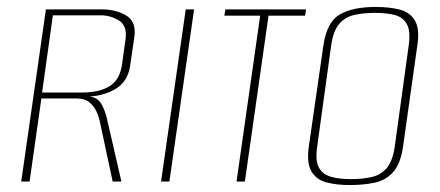

<svg xmlns="http://www.w3.org/2000/svg" viewBox="-20 -522 1265 552"><path d="M41 0 112 -495H273Q314 -495 343.5 -477Q373 -459 366 -414L354 -332Q347 -286 310 -265Q273 -244 223 -244L224 -245Q256 -246 269 -227Q282 -208 290 -170L329 0H304L268 -168Q265 -184 258 -200Q251 -216 237.5 -227.5Q224 -239 198 -239H99L65 0ZM101 -256H216Q266 -256 295.5 -274.5Q325 -293 331 -338L341 -410Q346 -448 322 -463Q298 -478 269 -478H132Z M443 0 514 -495H538L467 0Z M660 0 728 -477H625L628 -495H860L857 -477H752L684 0Z M986 10Q948 10 919 2.5Q890 -5 875.5 -29Q861 -53 868 -102L910 -393Q920 -459 957 -480.5Q994 -502 1060 -502Q1100 -502 1129 -494.5Q1158 -487 1172.5 -463.5Q1187 -440 1180 -393L1139 -102Q1132 -52 1111 -28Q1090 -4 1058 3Q1026 10 986 10ZM989 -7Q1022 -7 1048.5 -13Q1075 -19 1092 -39Q1109 -59 1115 -101L1155 -391Q1161 -433 1149.5 -453Q1138 -473 1114.5 -479Q1091 -485 1058 -485Q1025 -485 998.5 -479Q972 -473 955 -453Q938 -433 932 -391L892 -101Q886 -61 896.5 -41Q907 -21 931 -14Q955 -7 989 -7Z"/></svg>

Font: Alumni Sans SC Thin
Style: Italic
Weight: 100
Italic angle: -8°
Designer: Robert E. Leuschke
Foundry: Robert E. Leuschke
Version: Version 1.016